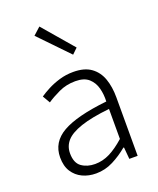

<svg xmlns="http://www.w3.org/2000/svg" viewBox="-155 -934 857 1041"><g transform="rotate(-20 273.5 -414.0)"><path d="M218 13Q175 13 140 -3.5Q105 -20 84 -52.5Q63 -85 63 -135Q63 -223 144.5 -269.5Q226 -316 402 -335Q404 -375 394.5 -411.5Q385 -448 358.5 -472Q332 -496 281 -496Q229 -496 185.5 -475.5Q142 -455 113 -435L88 -478Q108 -492 138.5 -508Q169 -524 207 -535.5Q245 -547 288 -547Q352 -547 390 -519.5Q428 -492 444.5 -445Q461 -398 461 -338V0H413L407 -68H403Q364 -35 317 -11Q270 13 218 13ZM230 -37Q274 -37 315 -57.5Q356 -78 402 -119V-292Q298 -281 236 -260Q174 -239 147.5 -209Q121 -179 121 -138Q121 -82 153 -59.5Q185 -37 230 -37ZM320 -635 158 -803 200 -841 351 -665Z"/></g></svg>

Font: Noto Sans JP Thin Light
Style: Regular
Weight: 300
Version: Version 2.004-H2;hotconv 1.0.118;makeotfexe 2.5.65603